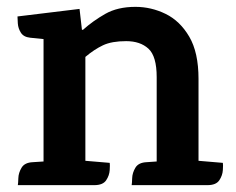

<svg xmlns="http://www.w3.org/2000/svg" viewBox="-20 -540 689 560"><path d="M559 -71 630 -65Q631 -60 630 -44Q629 -28 619.5 -14Q610 0 585 0H364Q365 -5 365.5 -20.5Q366 -36 375 -51Q384 -66 408 -67L437 -69V-315Q437 -376 413 -398Q389 -420 348 -420Q306 -420 280.5 -408Q255 -396 229 -374V-71L300 -65Q301 -60 300 -44Q299 -28 289.5 -14Q280 0 255 0H32Q33 -5 33.5 -20.5Q34 -36 43 -51Q52 -66 76 -67L107 -69V-426L68 -430Q49 -432 41 -444.5Q33 -457 32 -471.5Q31 -486 31 -492L212 -514L219 -453H222Q251 -479 287 -499.5Q323 -520 375 -520Q421 -520 463 -499.5Q505 -479 532 -433Q559 -387 559 -310Z"/></svg>

Font: Karma Variable Light
Style: Regular
Weight: 300
Designer: Joana Correia
Foundry: Indian Type Foundry
Version: Version 3.000